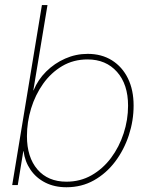

<svg xmlns="http://www.w3.org/2000/svg" viewBox="-20 -748 595 776"><path d="M248.5 8.8Q200.2 8.8 163.1 -10Q126 -28.8 103.3 -62Q80.6 -95.2 75.2 -137.2H74.2L51.8 0H29.3L149.4 -727.5H171.9L114.7 -382.8H115.7Q133.3 -425.8 166.7 -459Q200.2 -492.2 243.4 -511.2Q286.6 -530.3 334.5 -530.3Q390.6 -530.3 432.4 -504.2Q474.1 -478 497.1 -431.2Q520 -384.3 520 -321.3Q520 -260.3 500.7 -201.4Q481.4 -142.6 445.6 -95Q409.7 -47.4 359.9 -19.3Q310.1 8.8 248.5 8.8ZM248.5 -13.7Q304.7 -13.7 350.3 -39.8Q396 -65.9 429 -110.1Q461.9 -154.3 479.7 -209Q497.6 -263.7 497.6 -320.8Q497.6 -407.2 452.9 -457.5Q408.2 -507.8 334 -507.8Q276.9 -507.8 231.4 -481Q186 -454.1 154.3 -409.4Q122.6 -364.7 105.7 -309.6Q88.9 -254.4 88.9 -197.8Q88.9 -112.8 131.3 -63.2Q173.8 -13.7 248.5 -13.7Z"/></svg>

Font: Inter 28pt Thin
Style: Italic
Weight: 250
Italic angle: -9.3988°
Designer: Rasmus Andersson
Foundry: rsms
Version: Version 4.001;git-66647c0bb